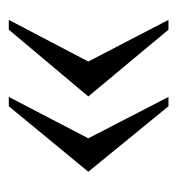

<svg xmlns="http://www.w3.org/2000/svg" viewBox="-4 -382 390 421"><g transform="rotate(-90 190.5 -172.0)"><path d="M335.4 2.9 189 -172.9 335.4 -347.2H356.9L265.6 -172.9L356.9 2.9ZM167.5 2.9 23.9 -172.9 167.5 -347.2H188L97.2 -172.9L188 2.9Z"/></g></svg>

Font: Surma
Style: Regular
Weight: 400
Designer: Sue Lloyd-Williams
Foundry: Sylheti Translation And Research
Version: Version 3.000